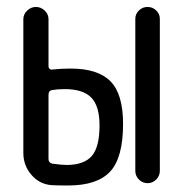

<svg xmlns="http://www.w3.org/2000/svg" viewBox="-20 -540 540 566"><path d="M378.9 -36.1V-484.4Q378.9 -499 389.6 -509.3Q400.4 -519.5 415 -519.5Q429.7 -519.5 440.4 -509.3Q451.2 -499 451.2 -484.4V-36.1Q451.2 -21.5 440.4 -10.7Q429.7 0 415 0Q400.4 0 389.6 -10.7Q378.9 -21.5 378.9 -36.1ZM175.8 -53.7Q227.5 -53.7 250.5 -80.1Q273.4 -106.4 273.4 -169.9Q273.4 -227.5 249 -252.4Q224.6 -277.3 170.9 -277.3Q149.4 -277.3 132.8 -274.4Q123 -272.5 123 -260.7V-71.3Q123 -60.5 133.8 -57.6Q162.1 -53.7 175.8 -53.7ZM188.5 -337.9Q268.6 -337.9 305.7 -300.3Q342.8 -262.7 342.8 -174.8Q342.8 -75.2 304.7 -34.2Q266.6 6.8 180.7 6.8Q149.4 6.8 133.8 5.9Q97.7 3.9 73.2 -23.9Q48.8 -51.8 48.8 -88.9V-483.4Q48.8 -498 60.1 -508.8Q71.3 -519.5 85.9 -519.5Q100.6 -519.5 111.8 -508.8Q123 -498 123 -483.4V-344.7Q123 -339.8 126.5 -336.9Q129.9 -334 133.8 -335Q160.2 -337.9 188.5 -337.9Z"/></svg>

Font: Rounded-X Mgen+ 1mn regular
Style: Regular
Weight: 400
Designer: [Source Han Sans]
Ryoko NISHIZUKA  (kana & ideographs); Paul D. Hunt (Latin, Greek & Cyrillic); Wenlong ZHANG  (bopomofo
Version: Version 1.059.20150602